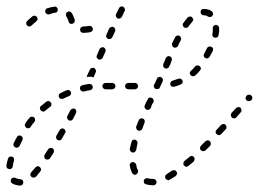

<svg xmlns="http://www.w3.org/2000/svg" viewBox="-23 -571 811 602"><path d="M19 -14Q15 -13 12 -10Q11 -8 11 -6Q11 -4 11 -2Q11 0 12 1Q14 3 15 4Q25 10 40 11Q42 11 44 10Q46 9 47 8Q49 7 49 5Q50 3 50 1Q50 -3 48 -6Q45 -9 41 -9Q31 -10 26 -13Q23 -15 19 -14ZM465 7Q468 4 468 0Q468 -2 467 -4Q466 -6 465 -7Q464 -8 462 -9Q460 -10 458 -10Q448 -10 440 -12Q438 -13 436 -12Q434 -12 433 -11Q431 -10 430 -9Q428 -7 428 -5Q427 -1 429 3Q431 6 435 7Q446 10 458 10Q462 10 465 7ZM532 -26Q533 -30 530 -33Q529 -35 528 -36Q526 -37 524 -37Q522 -38 520 -37Q518 -37 516 -36Q508 -30 500 -25Q496 -23 495 -19Q494 -15 496 -11Q497 -10 499 -8Q501 -7 502 -7Q504 -6 506 -6Q508 -7 510 -8Q519 -13 528 -19Q531 -22 532 -26ZM73 -28Q72 -26 72 -24Q72 -22 73 -20Q74 -18 75 -17Q78 -14 83 -14Q87 -14 90 -17Q96 -24 103 -33Q105 -35 105 -37Q106 -39 106 -41Q105 -43 104 -44Q104 -46 102 -47Q99 -50 95 -50Q91 -49 88 -46Q81 -38 75 -31Q74 -30 73 -28ZM393 -26Q395 -25 397 -24Q398 -23 400 -23Q402 -23 404 -24Q408 -26 409 -30Q411 -34 409 -38Q405 -45 404 -55Q403 -59 399 -61Q396 -63 392 -63Q388 -62 385 -58Q383 -55 384 -51Q386 -39 391 -29Q392 -27 393 -26ZM21 -72Q21 -74 20 -76Q19 -77 17 -79Q16 -80 14 -80Q10 -81 6 -79Q3 -77 2 -73Q-2 -61 -3 -52Q-3 -48 -1 -44Q2 -41 6 -41Q8 -40 10 -41Q12 -41 13 -43Q15 -44 16 -46Q17 -47 17 -49Q18 -58 21 -68Q21 -70 21 -72ZM586 -68Q587 -69 587 -71Q587 -73 587 -75Q586 -77 585 -79Q582 -82 578 -82Q574 -82 571 -79Q563 -72 555 -66Q554 -65 553 -63Q552 -61 552 -59Q552 -57 552 -55Q553 -53 554 -52Q557 -49 561 -48Q565 -48 568 -51Q576 -57 584 -64Q585 -66 586 -68ZM116 -79Q116 -74 120 -72Q121 -71 123 -71Q125 -70 127 -71Q129 -71 131 -72Q133 -73 134 -75Q139 -83 145 -92Q147 -96 146 -100Q145 -104 142 -106Q138 -108 134 -107Q130 -106 128 -103Q122 -94 117 -86Q115 -83 116 -79ZM384 -101Q385 -99 386 -97Q387 -96 389 -94Q391 -93 392 -93Q397 -92 400 -95Q403 -97 404 -101Q406 -110 408 -121Q409 -122 408 -124Q408 -126 407 -128Q406 -130 404 -131Q403 -132 401 -133Q397 -134 393 -132Q390 -129 389 -125Q386 -114 384 -105Q384 -103 384 -101ZM638 -121Q638 -125 635 -128Q634 -130 632 -130Q630 -131 628 -131Q626 -131 625 -130Q623 -129 621 -128Q614 -121 607 -114Q606 -112 605 -110Q604 -109 604 -107Q604 -105 605 -103Q605 -101 607 -100Q610 -97 614 -97Q618 -97 621 -99Q628 -106 636 -114Q638 -117 638 -121ZM48 -139Q47 -143 43 -145Q41 -146 39 -146Q37 -146 35 -146Q34 -145 32 -144Q30 -142 30 -141Q24 -131 20 -122Q19 -120 19 -118Q19 -116 20 -114Q20 -113 22 -111Q23 -110 25 -109Q28 -107 32 -108Q36 -110 38 -113Q42 -122 47 -131Q49 -135 48 -139ZM153 -138Q154 -134 158 -132Q159 -131 161 -131Q163 -131 165 -131Q167 -132 169 -133Q170 -134 171 -136L181 -154Q184 -157 182 -161Q181 -165 178 -167Q174 -169 170 -168Q166 -167 164 -163L154 -146Q152 -142 153 -138ZM687 -169Q687 -171 687 -173Q687 -175 686 -177Q685 -178 684 -180Q681 -183 677 -182Q673 -182 670 -179L656 -164Q655 -163 654 -161Q653 -159 653 -157Q653 -155 654 -153Q655 -151 657 -150Q660 -147 664 -147Q668 -148 671 -151L685 -166Q686 -167 687 -169ZM405 -167Q406 -163 410 -162Q414 -160 418 -162Q422 -164 423 -167Q426 -176 430 -186Q432 -190 430 -194Q429 -198 425 -199Q423 -200 421 -200Q419 -200 417 -199Q415 -198 414 -197Q412 -196 412 -194Q408 -184 404 -174Q403 -171 405 -167ZM85 -189Q88 -192 87 -196Q87 -200 84 -203Q82 -204 80 -205Q78 -205 76 -205Q74 -205 72 -204Q71 -203 69 -201Q66 -197 63 -194Q60 -189 57 -185Q54 -181 55 -177Q56 -173 59 -171Q61 -169 63 -169Q65 -169 67 -169Q69 -169 70 -170Q72 -171 73 -173Q76 -177 79 -182Q82 -185 85 -189ZM188 -200Q189 -196 192 -194Q196 -192 200 -193Q204 -194 206 -198L215 -216Q217 -220 216 -224Q215 -228 211 -230Q208 -232 204 -230Q200 -229 198 -226L188 -207Q186 -204 188 -200ZM734 -222Q735 -224 734 -226Q734 -228 733 -230Q733 -232 731 -233Q728 -236 724 -235Q720 -235 717 -232L703 -217Q702 -215 701 -213Q701 -211 701 -209Q701 -207 702 -206Q703 -204 704 -202Q707 -200 712 -200Q716 -200 718 -203L732 -219Q733 -220 734 -222ZM138 -243Q139 -247 136 -250Q134 -253 130 -254Q126 -255 122 -252Q114 -246 106 -239Q104 -238 103 -236Q103 -234 102 -232Q102 -230 103 -228Q103 -226 105 -225Q107 -222 112 -221Q116 -221 119 -224Q126 -230 134 -236Q138 -238 138 -243ZM435 -250Q435 -250 435 -250L431 -241Q430 -239 430 -237Q430 -235 431 -233Q432 -231 433 -230Q435 -228 436 -227Q440 -226 444 -227Q448 -229 450 -233L453 -242L458 -251Q459 -253 459 -255Q459 -257 458 -259Q457 -261 456 -262Q455 -264 453 -264Q449 -266 445 -265Q441 -263 440 -259L435 -250Q435 -250 435 -250ZM768 -261Q768 -263 768 -265Q768 -267 767 -269Q766 -271 764 -272Q761 -275 757 -274Q753 -274 750 -271V-270Q748 -269 748 -267Q747 -265 747 -263Q747 -261 748 -259Q749 -257 751 -256Q754 -253 758 -254Q762 -254 765 -257L766 -258Q767 -260 768 -261ZM197 -272Q198 -273 199 -275Q200 -277 200 -279Q200 -281 199 -283Q197 -287 194 -288Q190 -290 186 -288Q176 -284 167 -279Q165 -279 164 -277Q162 -276 162 -274Q161 -272 161 -270Q161 -268 162 -266Q164 -262 168 -261Q172 -260 176 -262Q184 -266 194 -270Q195 -271 197 -272ZM266 -292Q268 -295 268 -299Q267 -303 264 -306Q261 -308 256 -308Q246 -306 236 -304Q232 -303 229 -300Q227 -296 228 -292Q228 -290 230 -288Q231 -287 232 -286Q234 -285 236 -284Q238 -284 240 -284Q250 -287 259 -288Q263 -289 266 -292ZM336 -294Q339 -297 339 -301Q339 -305 336 -308Q333 -311 329 -311H308Q304 -311 301 -308Q298 -305 298 -301Q298 -297 301 -294Q304 -291 308 -291H329Q333 -291 336 -294ZM407 -294Q410 -297 410 -301Q410 -305 407 -308Q404 -311 400 -311H379Q375 -311 372 -308Q369 -305 369 -301Q369 -297 372 -294Q375 -291 379 -291H400Q404 -291 407 -294ZM464 -313 460 -305Q458 -302 460 -298Q461 -294 465 -292Q469 -291 473 -292Q477 -293 478 -297L482 -305L487 -316Q489 -320 487 -324Q486 -327 482 -329Q478 -331 474 -329Q470 -328 469 -324ZM547 -308Q548 -309 549 -311Q550 -313 550 -315Q550 -317 549 -319Q547 -323 543 -324Q540 -326 536 -324Q527 -321 518 -318Q514 -317 512 -313Q510 -310 511 -306Q512 -302 515 -300Q519 -298 523 -299Q534 -302 543 -306Q545 -307 547 -308ZM265 -330Q268 -329 270 -328L277 -344Q279 -348 277 -352Q276 -356 272 -358Q269 -359 265 -358Q261 -357 259 -353L250 -334Q250 -333 250 -332Q249 -331 249 -329Q251 -330 253 -330Q259 -331 265 -330ZM607 -357Q606 -361 603 -364Q600 -366 596 -366Q592 -366 589 -363Q583 -355 576 -349Q572 -346 572 -342Q572 -338 575 -335Q576 -334 578 -333Q580 -332 582 -332Q584 -332 585 -332Q587 -333 589 -334Q597 -341 604 -350Q607 -353 607 -357ZM492 -377 489 -370Q488 -366 489 -363Q490 -359 494 -357Q498 -355 502 -357Q506 -358 507 -362L511 -369Q511 -369 511 -369Q511 -369 511 -369L515 -381Q516 -383 516 -385Q516 -387 515 -389Q515 -391 513 -392Q512 -394 510 -394Q506 -396 502 -394Q498 -392 497 -389ZM280 -391Q282 -387 285 -385Q289 -383 293 -385Q297 -386 299 -390L307 -408Q309 -412 308 -416Q306 -420 303 -422Q299 -424 295 -422Q291 -421 289 -417L281 -398Q279 -395 280 -391ZM645 -415Q645 -417 645 -419Q644 -421 643 -422Q641 -424 640 -424Q636 -426 632 -425Q628 -424 626 -420Q621 -411 617 -402Q616 -401 616 -399Q615 -397 616 -395Q616 -393 618 -391Q619 -390 621 -389Q624 -387 628 -388Q632 -389 634 -393Q639 -401 644 -411Q645 -413 645 -415ZM516 -432Q516 -430 517 -428Q517 -426 519 -425Q520 -423 522 -422Q526 -421 529 -422Q533 -423 535 -427Q539 -437 544 -445Q546 -449 544 -453Q543 -457 539 -459Q537 -460 535 -460Q534 -460 532 -459Q530 -459 528 -457Q527 -456 526 -454Q521 -445 517 -436Q516 -434 516 -432ZM310 -455Q312 -451 316 -449Q319 -448 323 -449Q327 -450 329 -454L338 -473Q339 -476 338 -480Q337 -484 333 -486Q329 -488 325 -486Q321 -485 319 -481L311 -463Q309 -459 310 -455ZM661 -490Q658 -493 654 -493Q650 -493 647 -490Q644 -487 644 -483Q645 -474 643 -464Q642 -462 643 -461Q643 -459 644 -457Q646 -455 647 -454Q649 -453 651 -453Q655 -452 658 -454Q662 -457 662 -461Q665 -472 664 -483Q664 -487 661 -490ZM266 -474Q269 -477 268 -481Q267 -486 264 -488Q261 -490 257 -490Q247 -488 238 -488Q234 -488 231 -485Q228 -482 228 -478Q228 -476 229 -474Q229 -472 231 -471Q232 -469 234 -469Q236 -468 238 -468Q248 -468 260 -470Q264 -471 266 -474ZM550 -492Q551 -488 554 -485Q558 -483 562 -484Q566 -484 568 -488Q574 -496 580 -503Q583 -506 583 -510Q582 -514 579 -517Q576 -520 572 -519Q568 -519 565 -516Q559 -509 552 -499Q549 -496 550 -492ZM93 -507Q94 -508 95 -510Q95 -512 94 -514Q94 -516 93 -518Q91 -519 90 -520Q88 -521 86 -522Q84 -522 82 -521Q80 -521 79 -520Q69 -512 62 -505Q59 -502 59 -498Q59 -494 62 -491Q64 -490 65 -489Q67 -488 69 -488Q71 -488 73 -489Q75 -490 76 -491Q82 -497 91 -504Q92 -505 93 -507ZM192 -504Q192 -503 192 -503Q193 -501 194 -499Q196 -498 197 -497Q199 -496 201 -496Q203 -496 205 -497Q209 -498 211 -502Q212 -506 211 -510Q211 -510 211 -511Q208 -517 207 -520Q205 -526 202 -530Q201 -532 199 -533Q197 -534 195 -535Q193 -535 191 -535Q190 -534 188 -533Q184 -531 184 -527Q183 -523 185 -519Q187 -517 189 -512Q190 -510 192 -504ZM341 -519Q342 -515 346 -513Q349 -512 353 -513Q357 -515 359 -518L368 -537Q370 -540 368 -544Q367 -548 363 -550Q361 -551 359 -551Q357 -551 355 -550Q353 -550 352 -548Q351 -547 350 -545L341 -527Q339 -523 341 -519ZM616 -543Q611 -543 608 -540Q606 -537 606 -533Q606 -529 609 -526Q611 -523 616 -523Q624 -523 629 -519Q633 -517 637 -518Q641 -518 643 -522Q646 -525 645 -529Q644 -533 641 -536Q630 -543 616 -543ZM156 -534Q159 -538 158 -542Q158 -544 157 -545Q156 -547 155 -548Q153 -550 151 -550Q149 -551 147 -550Q137 -549 125 -545Q123 -545 122 -543Q120 -542 120 -540Q119 -539 119 -537Q118 -535 119 -533Q120 -529 124 -527Q128 -525 132 -526Q141 -530 149 -531Q154 -531 156 -534Z"/></svg>

Font: FRB American Cursive Dashed Light
Style: Italic
Weight: 300
Italic angle: -25°
Version: Version 2.0;Modular Font Editor K font №1